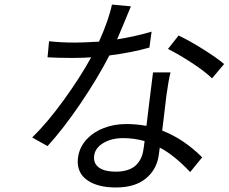

<svg xmlns="http://www.w3.org/2000/svg" viewBox="-20 -784 1010 848"><path d="M969.8 -501.1 916.5 -437.9Q885.7 -468 827.8 -506Q769.9 -544 721.9 -567.8L768.8 -627.1Q815.7 -605.1 877.7 -566.2Q939.6 -527.3 969.8 -501.1ZM649.5 -644.2 639.9 -573.9Q562.5 -551.8 463.1 -539.1Q410.5 -437.1 334.7 -325.6Q258.9 -214.1 190 -138.8L122.2 -176.8Q189.3 -242.2 261.4 -341.8Q333.5 -441.4 382.8 -530.9Q346.2 -528.1 299.4 -528.1Q237.2 -528.1 190 -530.9L196.7 -601.9Q250 -595.9 311.8 -595.9Q344.8 -595.9 417.3 -600.1Q460.9 -697.8 474.4 -763.8L558.2 -756Q554.3 -747.2 532.7 -694.4Q511 -641.7 497.2 -610.1Q579.2 -623.2 649.5 -644.2ZM612.2 -116.1Q615.8 -135.3 618.6 -160.9Q572.4 -174 524.9 -174Q473 -174 437.3 -152.9Q401.6 -131.7 396.3 -99.1Q390.6 -65 415.1 -45.5Q439.6 -25.9 493.3 -25.9Q521.3 -25.9 543.5 -33.2Q565.7 -40.5 579.4 -53.4Q593 -66.4 601 -82Q609 -97.7 612.2 -116.1ZM655.9 -464.1H733Q723.7 -425.8 714.8 -361.2Q712.7 -344.8 706.5 -290.8Q700.3 -236.9 696.4 -207Q791.2 -170.8 872.9 -89.1L820 -24.1Q748.6 -99.4 685.7 -132.1Q683.6 -112.9 680.4 -94.1Q670.5 -33 622.7 5.5Q574.9 44 491.8 44Q460.2 44 433.1 38.9Q405.9 33.7 383.9 22.7Q361.9 11.7 347.3 -4.1Q332.7 -19.9 326.7 -42.6Q320.7 -65.3 325.3 -93Q332.4 -135.7 362.7 -168.5Q393.1 -201.3 438.9 -218.8Q484.7 -236.2 538 -236.2Q581.7 -236.2 626.8 -228Q628.9 -245 639.7 -335.2Q650.6 -425.4 655.9 -464.1Z"/></svg>

Font: Karasuma Gothic
Style: Italic
Weight: 400
Italic angle: -9.39999°
Designer: Rasmus Andersson / Ryoko Nishizuka
Foundry: Genbu
Version: Version 1.00